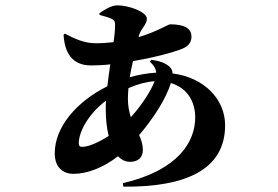

<svg xmlns="http://www.w3.org/2000/svg" viewBox="-20 -634 1040 719"><path d="M459 -263C459 -277 460 -290 461 -304C498 -320 530 -328 559 -330C544 -290 507 -236 470 -195C464 -214 459 -236 459 -263ZM287 -84C278 -84 275 -89 275 -98C275 -141 313 -210 377 -257C376 -247 376 -237 376 -228C376 -192 379 -156 387 -125C351 -102 313 -84 287 -84ZM541 -403C556 -390 564 -376 565 -362C532 -360 499 -354 466 -345C469 -364 473 -384 478 -405C554 -418 620 -435 659 -450C683 -459 697 -473 697 -497C697 -528 670 -543 617 -543C610 -543 567 -515 499 -495V-496C505 -525 530 -541 530 -564C530 -589 464 -614 419 -614C398 -614 369 -597 352 -584L353 -578C368 -574 386 -569 395 -565C408 -559 411 -554 411 -540C411 -523 409 -501 405 -476C384 -474 362 -472 340 -472C294 -472 260 -489 223 -508L218 -504C222 -440 247 -389 321 -389C344 -389 368 -390 393 -393C389 -366 385 -338 382 -311C266 -253 185 -158 185 -60C185 -9 214 17 256 17C306 17 367 -6 422 -49C434 -36 449 -28 467 -28C495 -28 515 -42 515 -73C515 -93 509 -110 501 -128C552 -188 600 -260 620 -323C677 -306 711 -259 711 -194C711 -105 650 3 440 52L442 65C673 67 823 3 823 -165C823 -262 745 -344 626 -359C626 -368 623 -376 616 -383C600 -398 578 -406 547 -410Z"/></svg>

Font: Noto Serif TC Black
Style: Regular
Weight: 900
Version: Version 1.001;PS 1.001;hotconv 16.6.54;makeotf.lib2.5.65590